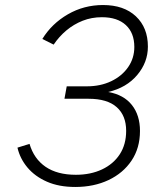

<svg xmlns="http://www.w3.org/2000/svg" viewBox="-20 -732 624 764"><path d="M279.5 12Q214.5 12 166.8 -9Q119 -30 89.2 -65.5Q59.5 -101 49.5 -144.5L97.5 -159.5Q115 -100 161.5 -68.2Q208 -36.5 282 -36.5Q340.5 -36.5 385.8 -57.8Q431 -79 456.5 -118Q482 -157 482 -211.5Q482 -272 444.5 -305.5Q407 -339 332.5 -339H236.5L245.5 -388.5H325.5Q380 -388.5 422.8 -409Q465.5 -429.5 490 -465Q514.5 -500.5 514.5 -545Q514.5 -601 480.8 -632.2Q447 -663.5 385.5 -663.5Q344.5 -663.5 309 -649.5Q273.5 -635.5 244.2 -611Q215 -586.5 193.5 -554.5L148.5 -577Q186 -638 250 -675Q314 -712 390 -712Q473 -712 520.8 -667Q568.5 -622 568.5 -546.5Q568.5 -484 526 -433.5Q483.5 -383 410.5 -366Q472.5 -355 504.8 -314.2Q537 -273.5 537 -211Q537 -143 503.5 -93Q470 -43 411.8 -15.5Q353.5 12 279.5 12Z"/></svg>

Font: Overpass ExtraLight
Style: Italic
Weight: 250
Italic angle: -10°
Designer: Delve Withrington, Dave Bailey, Thomas Jockin
Foundry: Delve Fonts LLC
Version: Version 4.000